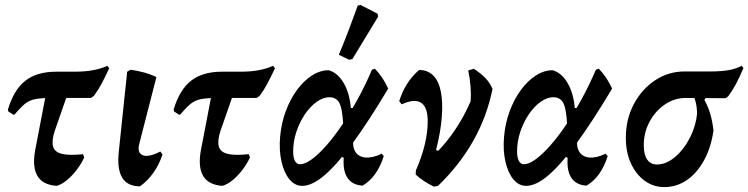

<svg xmlns="http://www.w3.org/2000/svg" viewBox="-20 -750 3048 782"><path d="M211 7Q154 3 132.5 -33.5Q111 -70 123 -137L177 -418H273L203 -217Q190 -177 196 -154Q202 -131 231.5 -123.5Q261 -116 318 -122L323 -109Q313 -86 294.5 -61Q276 -36 254 -17.5Q232 1 211 7ZM34 -283 14 -296 12 -303Q36 -384 83 -421Q130 -458 209 -458H284Q328 -458 361 -464.5Q394 -471 417 -482L425 -472Q408 -436 394 -409.5Q380 -383 362 -359L350 -351H190Q149 -351 124.5 -346.5Q100 -342 82 -327.5Q64 -313 39 -283Z M550 9Q448 9 464 -134L498 -458L512 -466Q540 -462 566 -455Q592 -448 617 -436L548 -167Q537 -128 561 -118Q585 -108 633 -133L642 -121Q628 -79 604.5 -46Q581 -13 550 9Z M886 7Q829 3 807.5 -33.5Q786 -70 798 -137L852 -418H948L878 -217Q865 -177 871 -154Q877 -131 906.5 -123.5Q936 -116 993 -122L998 -109Q988 -86 969.5 -61Q951 -36 929 -17.5Q907 1 886 7ZM709 -283 689 -296 687 -303Q711 -384 758 -421Q805 -458 884 -458H959Q1003 -458 1036 -464.5Q1069 -471 1092 -482L1100 -472Q1083 -436 1069 -409.5Q1055 -383 1037 -359L1025 -351H865Q824 -351 799.5 -346.5Q775 -342 757 -327.5Q739 -313 714 -283Z M1211 7Q1181 7 1159 -19.5Q1137 -46 1126.5 -92Q1116 -138 1121 -194Q1126 -249 1144 -297.5Q1162 -346 1189.5 -383.5Q1217 -421 1250.5 -442.5Q1284 -464 1319 -464Q1356 -453 1380 -411.5Q1404 -370 1409 -310L1463 -311L1379 -208Q1378 -284 1367 -319Q1356 -354 1322 -354Q1296 -354 1269.5 -335Q1243 -316 1221.5 -284Q1200 -252 1187 -213Q1174 -174 1174 -133Q1174 -109 1181 -95Q1188 -81 1202 -81Q1222 -81 1249.5 -101Q1277 -121 1308.5 -156.5Q1340 -192 1372.5 -240Q1405 -288 1436.5 -345.5Q1468 -403 1495 -466L1507 -470Q1540 -436 1561 -389Q1481 -255 1416.5 -167Q1352 -79 1301.5 -36Q1251 7 1211 7ZM1457 6Q1416 4 1396 -24.5Q1376 -53 1380 -107L1361 -118L1425 -218L1420 -192Q1414 -154 1427 -132.5Q1440 -111 1468.5 -108.5Q1497 -106 1535 -124L1543 -114Q1516 -29 1457 6ZM1520 -682 1415 -509 1401 -507 1360 -527Q1381 -577 1400 -627Q1419 -677 1437 -727L1448 -730L1518 -694Z M1747 10Q1726 0 1708.5 -11.5Q1691 -23 1673 -39L1674 -56Q1822 -164 1897 -338Q1899 -365 1896.5 -397.5Q1894 -430 1887 -463L1910 -470Q1940 -450 1957.5 -431.5Q1975 -413 1986 -388Q1941 -164 1764 7ZM1674 -56Q1698 -111 1710 -161Q1722 -211 1722 -256Q1722 -314 1695 -331.5Q1668 -349 1616 -325L1606 -338Q1618 -377 1638.5 -409Q1659 -441 1687 -465Q1722 -465 1744.5 -442.5Q1767 -420 1775.5 -377Q1784 -334 1779.5 -274Q1775 -214 1756 -139L1794 -125Z M2123 7Q2093 7 2071 -19.5Q2049 -46 2038.5 -92Q2028 -138 2033 -194Q2038 -249 2056 -297.5Q2074 -346 2101.5 -383.5Q2129 -421 2162.5 -442.5Q2196 -464 2231 -464Q2268 -453 2292 -411.5Q2316 -370 2321 -310L2375 -311L2291 -208Q2290 -284 2279 -319Q2268 -354 2234 -354Q2208 -354 2181.5 -335Q2155 -316 2133.5 -284Q2112 -252 2099 -213Q2086 -174 2086 -133Q2086 -109 2093 -95Q2100 -81 2114 -81Q2134 -81 2161.5 -101Q2189 -121 2220.5 -156.5Q2252 -192 2284.5 -240Q2317 -288 2348.5 -345.5Q2380 -403 2407 -466L2419 -470Q2452 -436 2473 -389Q2393 -255 2328.5 -167Q2264 -79 2213.5 -36Q2163 7 2123 7ZM2369 6Q2328 4 2308 -24.5Q2288 -53 2292 -107L2273 -118L2337 -218L2332 -192Q2326 -154 2339 -132.5Q2352 -111 2380.5 -108.5Q2409 -106 2447 -124L2455 -114Q2428 -29 2369 6Z M2685 12Q2641 12 2605.5 -14Q2570 -40 2549.5 -85Q2529 -130 2529 -188Q2529 -264 2561 -325Q2593 -386 2647.5 -422.5Q2702 -459 2769 -459H2873Q2919 -459 2949 -464.5Q2979 -470 3000 -482L3008 -473Q2991 -433 2977 -407Q2963 -381 2946 -358L2936 -350L2773 -351Q2727 -351 2688 -324.5Q2649 -298 2625.5 -254Q2602 -210 2602 -158Q2602 -120 2616 -100Q2630 -80 2656 -80Q2684 -80 2711 -97Q2738 -114 2761 -143.5Q2784 -173 2799.5 -210Q2815 -247 2819 -286Q2819 -313 2813 -336Q2807 -359 2796 -371L2871 -377L2849 -343Q2864 -316 2873 -285.5Q2882 -255 2886 -218Q2876 -149 2847.5 -97Q2819 -45 2777.5 -16.5Q2736 12 2685 12Z"/></svg>

Font: Alegreya SemiBold
Style: Italic
Weight: 600
Italic angle: -7°
Designer: Juan Pablo del Peral
Foundry: Huerta Tipografica
Version: Version 2.009